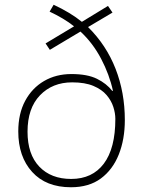

<svg xmlns="http://www.w3.org/2000/svg" viewBox="-20 -779 604 809"><path d="M206 -759Q277 -726 325 -687L435 -754L454 -726L351 -665Q428 -589 467 -489Q506 -389 506 -273Q506 -192 480.5 -128Q455 -64 405 -27Q355 10 279 10Q174 10 115.5 -54.5Q57 -119 57 -225Q57 -300 86 -354Q115 -408 165.5 -437.5Q216 -467 281 -467Q348 -467 388.5 -447Q429 -427 453 -396H456Q441 -465 406 -531.5Q371 -598 319 -646L190 -569L172 -596L292 -668Q271 -685 244 -701Q217 -717 189 -730ZM284 -432Q201 -432 148.5 -377.5Q96 -323 96 -224Q96 -129 145.5 -77Q195 -25 280 -25Q369 -25 417.5 -89.5Q466 -154 466 -278Q466 -302 457.5 -328.5Q449 -355 429 -378.5Q409 -402 373.5 -417Q338 -432 284 -432Z"/></svg>

Font: Noto Sans Lao Looped ExtraLight
Style: Regular
Weight: 200
Designer: Mark Frömberg, Ben Mitchell
Foundry: The Fontpad Ltd
Version: Version 1.002; ttfautohint (v1.8.4.7-5d5b)